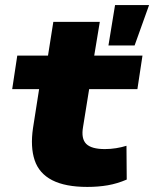

<svg xmlns="http://www.w3.org/2000/svg" viewBox="-20 -725 607 756"><path d="M324 11Q237 11 185.5 -15.5Q134 -42 116.5 -94Q99 -146 110 -221L134 -374H28L48 -506H169L190 -639H373L351 -506H541L521 -374H331L307 -225Q299 -179 319.5 -158.5Q340 -138 393 -138Q415 -138 437 -141.5Q459 -145 478 -151L479 -18Q442 -2 404.5 4.5Q367 11 324 11ZM407 -546 433 -705H567L510 -546Z"/></svg>

Font: Nunito Sans 7pt SemiExpanded Black
Style: Italic
Weight: 900
Width: 6
Italic angle: -9°
Designer: Vernon Adams
Foundry: Vernon Adams
Version: Version 3.101;gftools[0.9.27]